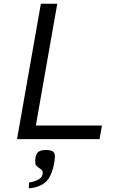

<svg xmlns="http://www.w3.org/2000/svg" viewBox="-20 -747 640 1031"><path d="M187 216.5Q196 211.5 201.2 205.2Q206.5 199 208.5 189.5L209.5 181Q209.5 175 207 170.2Q204.5 165.5 198.5 161L188.5 154Q178.5 147.5 173.8 140.8Q169 134 169 119Q169 112 169.5 107.5Q173 77 186.8 67.8Q200.5 58.5 225 58.5Q253 58.5 264 66.5Q275 74.5 275 94.5Q275 100 273 116Q267.5 156 252.5 191Q240 218.5 221.5 233.5Q203.5 248.5 177.5 256.5Q166 260 153.5 262Q141 264 134 264L136.5 233Q165 229 187 216.5ZM199.5 -727H287.5L172.5 -73H527.5L514.5 0H71.5Z"/></svg>

Font: JuliaMono
Style: Italic
Weight: 400
Italic angle: -9°
Monospace: yes
Designer: cormullion
Foundry: corm
Version: Version 0.057; ttfautohint (v1.8.4)